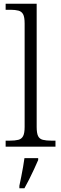

<svg xmlns="http://www.w3.org/2000/svg" viewBox="-20 -780 325 1021"><path d="M10 0V-32H31Q60 -32 77.5 -36.5Q95 -41 103 -56.5Q111 -72 111 -105V-655Q111 -689 103 -704Q95 -719 78 -723.5Q61 -728 36 -728H10V-760H175V-105Q175 -72 182.5 -56.5Q190 -41 208 -36.5Q226 -32 254 -32H275V0ZM83 208Q88 185 93 159.5Q98 134 102.5 109Q107 84 110 61H183V71Q174 92 161.5 119Q149 146 135.5 173Q122 200 110 221H83Z"/></svg>

Font: Noto Serif Kannada Light
Style: Regular
Weight: 300
Version: Version 2.003